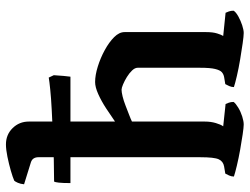

<svg xmlns="http://www.w3.org/2000/svg" viewBox="-117 -723 840 646"><g transform="rotate(-90 303.0 -400.0)"><path d="M10 -583Q10 -609 11.5 -622Q13 -635 15 -638Q47 -638 89 -639Q131 -640 174.5 -642Q218 -644 257 -646Q296 -648 325 -651Q354 -654 365 -656L373 -639Q372 -619 370.5 -605.5Q369 -592 368 -583ZM207 0Q198 0 174 -3.5Q150 -7 122 -12Q94 -17 69 -23Q44 -29 32 -33Q32 -41 35.5 -49Q39 -57 42 -62L66 -66Q83 -69 90 -84Q97 -99 97 -146V-691Q97 -700 93 -706.5Q89 -713 80 -716L6 -739Q7 -751 11 -760Q15 -769 18 -772Q29 -777 51.5 -783.5Q74 -790 98.5 -795Q123 -800 140 -800Q173 -800 195 -777.5Q217 -755 217 -723V-433Q237 -447 261.5 -463Q286 -479 309.5 -489.5Q333 -500 350 -500Q373 -500 402 -491Q431 -482 457.5 -467.5Q484 -453 501 -436Q518 -419 518 -401V-126Q518 -104 513.5 -89.5Q509 -75 505 -69L583 -61Q585 -57 587.5 -50Q590 -43 590 -34Q585 -26 570.5 -18Q556 -10 540.5 -5Q525 0 515 0Q505 0 480.5 -3.5Q456 -7 426 -12Q396 -17 370.5 -23Q345 -29 333 -33Q333 -41 336.5 -49Q340 -57 343 -62L367 -66Q377 -68 383.5 -74Q390 -80 394 -96.5Q398 -113 398 -146V-357Q398 -366 389 -375.5Q380 -385 367 -393Q354 -401 342 -406Q330 -411 324 -411Q316 -411 301.5 -407.5Q287 -404 270.5 -397.5Q254 -391 239.5 -385.5Q225 -380 217 -376V-131Q217 -111 212 -94Q207 -77 201 -69L276 -61Q278 -57 280.5 -50Q283 -43 283 -34Q278 -27 264 -18.5Q250 -10 234 -5Q218 0 207 0Z"/></g></svg>

Font: Texturina Medium 12pt SemiBold
Style: Regular
Weight: 600
Version: Version 1.002